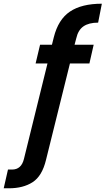

<svg xmlns="http://www.w3.org/2000/svg" viewBox="-144 -793 569 1035"><path d="M-124 222 -101 121H-79Q-29 121 -15 64L112 -451H48L72 -552H136L146 -592Q170 -688 233 -730.5Q296 -773 405 -773L385 -671Q335 -671 306 -651Q277 -631 267 -586L258 -552H361L338 -451H233L104 69Q83 156 32 189Q-19 222 -96 222Z"/></svg>

Font: Host Grotesk SemiBold
Style: Italic
Weight: 600
Italic angle: -8°
Designer: Doğukan Karapınar based on Poppins by Indian Type Foundry, Jonny Pinhorn
Foundry: Element Type
Version: Version 1.001; ttfautohint (v1.8.4.7-5d5b)